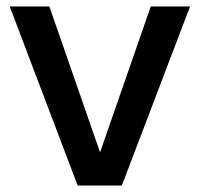

<svg xmlns="http://www.w3.org/2000/svg" viewBox="-20 -571 616 591"><path d="M132 -551 288 -102 444 -551H565L355 0H219L10 -551Z"/></svg>

Font: Parkinsans Light Medium
Style: Regular
Weight: 500
Version: Version 1.000